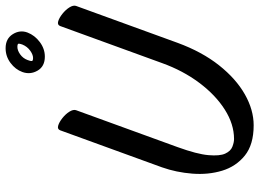

<svg xmlns="http://www.w3.org/2000/svg" viewBox="-140 -740 925 685"><g transform="rotate(-90 322.5 -397.5)"><path d="M644 -589 512 -226Q480 -139 432 -78.5Q384 -18 328.5 13.5Q273 45 218 45Q149 45 110 13.5Q71 -18 56 -67.5Q41 -117 45.5 -174Q50 -231 68 -282L200 -645Q204 -656 216.5 -652.5Q229 -649 243.5 -637.5Q258 -626 266.5 -612.5Q275 -599 272 -589L140 -226Q115 -157 111.5 -116.5Q108 -76 117 -56.5Q126 -37 141.5 -31Q157 -25 169 -25Q222 -25 274 -58Q326 -91 369.5 -149Q413 -207 440 -282L572 -645Q576 -656 588.5 -652.5Q601 -649 615.5 -637.5Q630 -626 638.5 -612.5Q647 -599 644 -589ZM463 -700Q428 -700 413 -726Q398 -752 408 -780Q417 -805 440.5 -822.5Q464 -840 493 -840Q527 -840 543 -814.5Q559 -789 549 -762Q539 -736 515 -718Q491 -700 463 -700ZM458 -742Q470 -742 484.5 -752.5Q499 -763 506 -780Q511 -794 508 -796Q505 -798 498 -798Q485 -798 471 -788Q457 -778 451 -762Q445 -746 448.5 -744Q452 -742 458 -742Z"/></g></svg>

Font: Story Script
Style: Regular
Weight: 400
Designer: Lana Roulhac, Ben Buysse
Version: Version 1.000; ttfautohint (v1.8.4.7-5d5b)